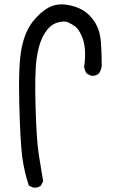

<svg xmlns="http://www.w3.org/2000/svg" viewBox="-20 -829 540 872"><path d="M131 23 111 14Q90 -49 81 -116Q72 -183 67.5 -360Q63 -537 78.5 -612Q94 -687 129 -731Q164 -775 200.5 -794.5Q237 -814 282 -807.5Q327 -801 359 -781Q391 -761 413 -724.5Q435 -688 438.5 -636.5Q442 -585 442 -530Q440 -511 429 -495Q415 -483 394 -485L374 -495Q364 -509 362 -526Q368 -560 366 -599Q364 -638 350 -668Q336 -698 322 -708.5Q308 -719 289.5 -727.5Q271 -736 238 -725.5Q205 -715 180.5 -673.5Q156 -632 146.5 -564.5Q137 -497 141.5 -343.5Q146 -190 156 -128Q166 -66 176 -6L166 14Q152 25 131 23Z"/></svg>

Font: Kosefont JP
Style: Regular
Weight: 400
Designer: Nozomi Seto 瀬戸のぞみ
Version: Version 3.00;June 19, 2020